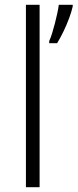

<svg xmlns="http://www.w3.org/2000/svg" viewBox="-20 -780 323 800"><path d="M145 0H88V-760H145ZM283 -753Q278 -731 268 -704Q258 -677 245 -650Q232 -623 218 -600H185V-609Q191 -622 197 -641Q203 -660 208.5 -681.5Q214 -703 218.5 -723.5Q223 -744 225 -760H283Z"/></svg>

Font: Noto Sans Thai Light
Style: Regular
Weight: 300
Designer: Monotype Design Team
Foundry: Monotype Imaging Inc.
Version: Version 2.001